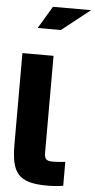

<svg xmlns="http://www.w3.org/2000/svg" viewBox="-64 -1017 526 1063"><g transform="rotate(5 199.0 -485.5)"><path d="M255 -126C219 -126 213 -144 213 -172V-710H40V-206C40 -46 77 9 240 9C270 9 299 7 329 2V-131C301 -127 266 -126 255 -126ZM112 -856H241L398 -980H186Z"/></g></svg>

Font: LT Wave Black
Style: Regular
Weight: 900
Designer: Daniel Lyons
Version: Version 2.5 (Glyphs App)